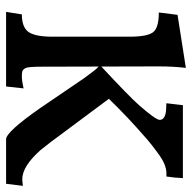

<svg xmlns="http://www.w3.org/2000/svg" viewBox="-20 -611 631 631"><g transform="rotate(90 295.5 -295.5)"><path d="M565.4 -581.1Q564.5 -556.2 560.1 -526.9H546.4Q520.5 -525.4 490.2 -503.9L473.6 -491.7Q457.5 -480 438.5 -463.9Q390.1 -421.4 369.1 -401.4Q324.2 -358.4 314.9 -348.1L304.7 -337.9L446.3 -147.5L472.7 -113.8Q526.4 -53.2 568.8 -53.2Q575.2 -53.2 590.8 -55.2L584 0H437.5Q413.6 0 335.4 -111.8L237.3 -255.9L214.8 -286.1Q205.1 -298.8 198.7 -304.2L199.2 -116.2Q199.2 -71.8 204.1 -63.2Q209 -54.7 215.3 -53.2Q221.7 -51.8 230.5 -51.8Q246.1 -51.8 270.5 -57.6L264.2 0H19L27.3 -51.8Q67.9 -51.8 84 -72.3Q99.6 -92.3 100.6 -147V-404.8Q100.6 -463.4 86.4 -482.4Q72.3 -502 21 -502L28.8 -563.5L203.1 -590.8Q198.2 -550.3 198.2 -500L198.7 -313Q297.9 -405.3 325.7 -437Q374 -492.2 374 -504.9Q374 -526.4 328.6 -526.4Q326.7 -526.4 323.5 -526.6Q320.3 -526.9 319.3 -526.9L325.7 -581.1Z"/></g></svg>

Font: HeadlandOne
Style: Regular
Weight: 400
Designer: Gary Lonergan
Foundry: Sorkin Type Co.
Version: Version 1.002